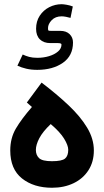

<svg xmlns="http://www.w3.org/2000/svg" viewBox="-20 -886 490 904"><path d="M86.9 -629.4Q101.1 -622.6 117.2 -618.2Q133.3 -613.8 156.2 -613.8Q185.1 -613.8 210.9 -621.6Q236.8 -629.4 253.2 -643.6Q269.5 -657.7 269.5 -676.3Q269.5 -683.1 252.4 -683.1H217.3Q185.5 -683.1 167.7 -700.7Q149.9 -718.3 149.9 -750.5Q149.9 -785.6 167 -811.8Q184.1 -837.9 211.7 -852.1Q239.3 -866.2 270.5 -866.2Q278.3 -866.2 293.9 -863.5Q309.6 -860.8 322.8 -855.5L312 -801.8Q302.2 -804.7 290.5 -806.9Q278.8 -809.1 270.5 -809.1Q240.7 -809.1 223.4 -791Q206.1 -772.9 206.1 -753.9Q206.1 -744.6 207.5 -742.7Q209 -740.7 219.7 -740.7H263.7Q292 -740.7 307.9 -725.1Q323.7 -709.5 323.7 -686Q323.7 -623.5 276.1 -590.3Q228.5 -557.1 155.3 -557.1Q127 -557.1 104 -562.5Q81.1 -567.9 62 -576.7ZM175.8 -497.1Q247.1 -442.9 302.7 -390.4Q358.4 -337.9 390.1 -285.2Q421.9 -232.4 421.9 -177.7Q421.9 -124 396.5 -84.5Q371.1 -44.9 326.4 -23.4Q281.7 -2 225.1 -2Q138.7 -2 83.5 -45.9Q28.3 -89.8 28.3 -177.7Q28.3 -235.8 54.9 -281Q81.5 -326.2 130.4 -382.3L106.4 -403.3ZM218.8 -301.8Q181.2 -266.1 165 -235.1Q148.9 -204.1 148.9 -180.2Q148.9 -155.8 164.1 -141.4Q179.2 -127 224.6 -127Q271.5 -127 286.4 -139.6Q301.3 -152.3 301.3 -180.7Q301.3 -201.2 282 -232.9Q262.7 -264.6 218.8 -301.8Z"/></svg>

Font: Vazir WOL
Style: Bold-WOL
Weight: 700
Designer: Saber Rastikerdar
Foundry: Saber Rastikerdar
Version: Version 30.00;August 23, 2021;FontCreator 13.0.0.2683 64-bit